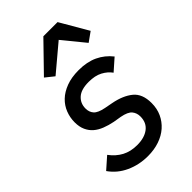

<svg xmlns="http://www.w3.org/2000/svg" viewBox="-235 -853 947 947"><g transform="rotate(-45 238.0 -379.5)"><path d="M210 12Q149 12 96.5 -12Q44 -36 12 -82L72 -135Q98 -100 132 -82Q166 -64 211 -64Q262 -64 292 -87Q322 -110 322 -153Q322 -177 308 -194.5Q294 -212 252 -220L210 -227Q180 -233 154.5 -243Q129 -253 111 -268.5Q93 -284 82.5 -307Q72 -330 72 -362Q72 -395 84 -425.5Q96 -456 120 -479Q144 -502 181 -516Q218 -530 268 -530Q326 -530 368.5 -510Q411 -490 441 -452L381 -399Q364 -423 335 -438.5Q306 -454 262 -454Q209 -454 183.5 -431Q158 -408 158 -372Q158 -347 172.5 -330.5Q187 -314 228 -306L270 -298Q333 -286 370.5 -255.5Q408 -225 408 -161Q408 -122 393.5 -90.5Q379 -59 353 -36Q327 -13 290.5 -0.5Q254 12 210 12ZM362 -771 447 -625 398 -590 304 -705 166 -589 121 -625 263 -771Z"/></g></svg>

Font: IBM Plex Sans Text
Style: Italic
Weight: 450
Italic angle: -11°
Designer: Mike Abbink, Paul van der Laan, Pieter van Rosmalen
Foundry: Bold Monday
Version: Version 3.005